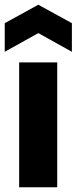

<svg xmlns="http://www.w3.org/2000/svg" viewBox="-21 -792 324 812"><path d="M60 0V-528H221V0ZM-1 -573V-694L141 -772L283 -694V-573L141 -652Z"/></svg>

Font: Bricolage Grotesque 48pt Condensed ExtraBold ExtraBold
Style: Regular
Weight: 800
Version: Version 1.000;gftools[0.9.30]